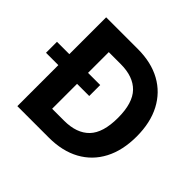

<svg xmlns="http://www.w3.org/2000/svg" viewBox="-212 -920 1112 1112"><g transform="rotate(45 344.5 -364.0)"><path d="M321.3 0H63.5V-335.9H-37.6V-425.8H63.5V-727.5H323.2Q433.1 -727.5 512.2 -683.8Q591.3 -640.1 634 -558.8Q676.8 -477.5 676.8 -364.3Q676.8 -250.5 634 -168.9Q591.3 -87.4 511.7 -43.7Q432.1 0 321.3 0ZM216.8 -131.8H314.5Q417.5 -131.8 470.7 -187Q523.9 -242.2 523.9 -364.3Q523.9 -485.4 470.7 -540.5Q417.5 -595.7 314.5 -595.7H216.8V-425.8H316.4V-335.9H216.8Z"/></g></svg>

Font: Konkhmer Sleokchher
Style: Regular
Weight: 400
Designer: Suon May Sophanith
Version: Version 1.000; ttfautohint (v1.8.4.7-5d5b);gftools[0.9.23]